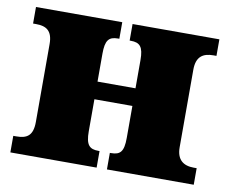

<svg xmlns="http://www.w3.org/2000/svg" viewBox="-64 -616 835 697"><g transform="rotate(10 353.0 -268.0)"><path d="M333 0V-61H329C296 -61 282 -74 282 -125V-243H422V-125C422 -74 409 -61 375 -61H371V0H691V-61H680C642 -61 617 -79 617 -125V-411C617 -460 642 -475 680 -475H691V-536H371V-475H375C409 -475 422 -461 422 -412V-308H282V-411C282 -460 294 -475 328 -475H333V-536H15V-475H26C64 -475 87 -461 87 -412V-125C87 -74 65 -61 26 -61H15V0Z"/></g></svg>

Font: UArctic Serif Black
Style: Regular
Weight: 900
Designer: Customization by Puisto advertising & original work Monotype Design Team
Foundry: Monotype Imaging Inc.
Version: Version 2.004